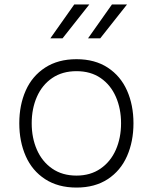

<svg xmlns="http://www.w3.org/2000/svg" viewBox="-20 -829 689 866"><path d="M67 0ZM67 -273Q67 -355 96 -420.5Q125 -486 183.5 -524Q242 -562 325 -562Q408 -562 466 -524Q524 -486 553 -420.5Q582 -355 582 -273Q582 -191 553 -125Q524 -59 466 -21Q408 17 325 17Q242 17 183.5 -21Q125 -59 96 -125Q67 -191 67 -273ZM526 -273Q526 -339 502.5 -392.5Q479 -446 434 -477Q389 -508 325 -508Q261 -508 215.5 -477Q170 -446 146.5 -392.5Q123 -339 123 -273Q123 -207 146.5 -153.5Q170 -100 215.5 -68.5Q261 -37 325 -37Q388 -37 433.5 -68.5Q479 -100 502.5 -153.5Q526 -207 526 -273ZM485 -809H553L432 -656H377ZM315 -809H383L262 -656H207Z"/></svg>

Font: Biryani ExtraLight
Style: Regular
Weight: 275
Designer: Dan Reynolds and Mathieu Reguer
Foundry: Dan Reynolds and Mathieu Reguer
Version: Version 1.004; ttfautohint (v1.1) -l 5 -r 5 -G 72 -x 0 -D la